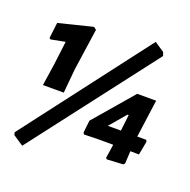

<svg xmlns="http://www.w3.org/2000/svg" viewBox="-136 -822 1038 1048"><g transform="rotate(20 382.5 -298.0)"><path d="M593 -689 650 -651 657 -630 102 93 42 53 38 38ZM249 -651 264 -639 229 -396 216 -257H95L114 -384L131 -521L48 -505L41 -511L52 -602ZM705 -388 675 -169H727L732 -159L717 -80L667 -81L663 -8L655 0L561 5L555 -2L567 -82H470L398 -80L392 -89L400 -161L595 -388ZM504 -169H580L591 -263H584Z"/></g></svg>

Font: Alegreya Sans ExtraBold
Style: Italic
Weight: 800
Italic angle: -7°
Designer: Juan Pablo del Peral
Foundry: Huerta Tipografica
Version: Version 2.007